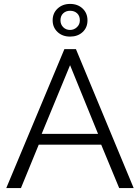

<svg xmlns="http://www.w3.org/2000/svg" viewBox="-20 -961 716 981"><path d="M338 -941Q377 -941 402 -917.5Q427 -894 427 -857Q427 -820 402 -797Q377 -774 338 -774Q299 -774 274 -797.5Q249 -821 249 -857Q249 -894 274.5 -917.5Q300 -941 338 -941ZM289 -857Q289 -836 303 -822Q317 -808 338 -808Q358 -808 373 -822Q388 -836 388 -857Q388 -880 374 -893Q360 -906 338 -906Q317 -906 303 -893Q289 -880 289 -857ZM309 -710H368L663 0H589L497 -222H178L87 0H12ZM481 -277 338 -628 193 -277Z"/></svg>

Font: Raleway-v4020
Style: Regular
Weight: 400
Designer: Matt McInerney, Pablo Impallari, Rodrigo Fuenzalida
Foundry: Matt McInerney, Pablo Impallari, Rodrigo Fuenzalida
Version: Version 4.020;PS 004.020;hotconv 1.0.88;makeotf.lib2.5.64775